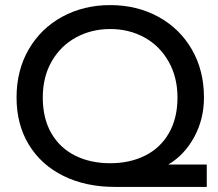

<svg xmlns="http://www.w3.org/2000/svg" viewBox="-20 -734 857 754"><path d="M45 -351Q45 -458 93 -540.5Q141 -623 225 -668.5Q309 -714 413 -714Q517 -714 601 -668.5Q685 -623 733 -540.5Q781 -458 781 -351Q781 -266 742.5 -195.5Q704 -125 641 -88H792V0H431Q317 0 229.5 -43Q142 -86 93.5 -165.5Q45 -245 45 -351ZM677 -351Q677 -431 642 -492.5Q607 -554 547 -587Q487 -620 413 -620Q339 -620 278.5 -587Q218 -554 183 -493Q148 -432 148 -351Q148 -269 181.5 -211Q215 -153 275 -123Q335 -93 413 -93Q490 -93 550 -123Q610 -153 643.5 -211.5Q677 -270 677 -351Z"/></svg>

Font: Prompt
Style: Regular
Weight: 400
Designer: Katatrad Team
Foundry: CadsonDemak
Version: Version 1.001